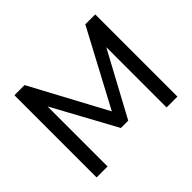

<svg xmlns="http://www.w3.org/2000/svg" viewBox="-151 -934 1164 1164"><g transform="rotate(-45 430.5 -352.5)"><path d="M84 0V-705H171L448 -189H417L692 -705H777V0H684V-558H706L463 -108H400L154 -559H178V0Z"/></g></svg>

Font: Nunito Sans 12pt SemiBold
Style: Regular
Weight: 600
Designer: Vernon Adams
Foundry: Vernon Adams
Version: Version 3.101;gftools[0.9.27]